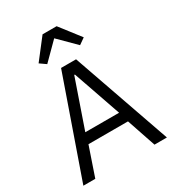

<svg xmlns="http://www.w3.org/2000/svg" viewBox="-218 -1060 1077 1185"><g transform="rotate(-30 320.5 -467.5)"><path d="M529.8 0H618.2L374 -698.2H267.1L22.9 0H107.9L178.2 -206.1H460ZM320.8 -620.1 439 -279.8H198.2L315.9 -620.1ZM372.1 -935.1H272L161.1 -792L205.1 -761.2L321.8 -877.9L439 -761.2L482.9 -792Z"/></g></svg>

Font: Plexus Sans
Style: Regular
Weight: 400
Version: Version 2.001;PS 002.001;hotconv 1.0.70;makeotf.lib2.5.58329